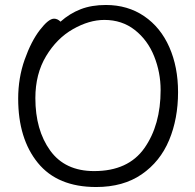

<svg xmlns="http://www.w3.org/2000/svg" viewBox="-20 -733 785 771"><path d="M405 -713Q493 -713 559 -668Q625 -623 660 -543.5Q695 -464 695 -363Q695 -256 659 -170Q623 -84 549 -33Q475 18 366 18Q211 18 132 -79Q53 -176 53 -337Q53 -420 79 -493.5Q105 -567 140 -612.5Q175 -658 197 -658Q211 -658 223 -646Q260 -679 304 -696Q348 -713 405 -713ZM625 -371Q625 -442 599 -507Q573 -572 521.5 -612.5Q470 -653 399 -653Q338 -653 273 -616Q208 -579 165 -507.5Q122 -436 122 -339Q122 -211 181.5 -128.5Q241 -46 358 -46Q495 -46 560 -138.5Q625 -231 625 -371Z"/></svg>

Font: Fusion Kai T
Style: Regular
Weight: 400
Designer: Fontworks Inc.
Version: Version 24.134;May 13, 2024